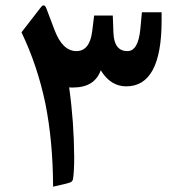

<svg xmlns="http://www.w3.org/2000/svg" viewBox="-20 -703 673 724"><path d="M240.7 -373.5C244.1 -373 249 -373 255.4 -373C309.6 -373 344.2 -394.5 359.9 -438C384.8 -397.5 416.5 -377.4 456.1 -377.4C544.9 -377.4 589.4 -460 589.4 -625.5V-656.7H515.1L509.3 -594.2C503.9 -538.1 487.8 -510.3 460.4 -510.3C426.8 -510.3 409.2 -533.7 407.7 -580.1L405.3 -644.5H335L327.6 -584.5C321.3 -535.2 301.3 -510.3 268.1 -510.3C233.4 -510.3 206.1 -536.6 186 -588.9C166.5 -640.1 156.2 -668 154.8 -671.4C149.4 -685.1 142.6 -686.5 134.3 -675.8L61 -581.1C101.6 -496.6 131.3 -407.2 150.9 -313.5C169.9 -219.2 179.7 -114.7 180.2 1C215.8 -6.8 236.8 -12.2 243.7 -14.6C250.5 -17.1 254.4 -22 255.4 -28.3C258.3 -46.9 259.8 -74.2 259.8 -109.9C259.3 -199.2 252.9 -287.1 240.7 -373.5Z"/></svg>

Font: Sahel SemiBold
Style: Bold
Weight: 600
Foundry: Saber Rastikerdar (saber.rastikerdar@gmail.com)
Version: Version 3.4.0